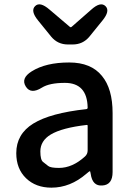

<svg xmlns="http://www.w3.org/2000/svg" viewBox="-20 -852 615 885"><path d="M217 13Q145 13 100 -30.5Q55 -74 55 -146Q55 -234 133.5 -282.5Q212 -331 378 -349Q384 -350 384 -356Q382 -470 279 -470Q208 -470 173 -448Q122 -416 99 -453Q75 -491 126 -523Q191 -564 299 -564Q400 -564 450 -502Q499 -443 499 -331V-59Q499 0 452 3Q406 7 398 -51L397 -56Q396 -63 394 -63Q392 -63 378 -51Q304 13 217 13ZM252 -78Q314 -78 372 -131Q384 -142 384 -159V-272Q384 -277 379 -276Q266 -263 214 -232Q166 -203 166 -154Q166 -115 178.5 -105.5Q191 -96 202 -87Q213 -78 252 -78ZM293 -647Q246 -647 216 -683L156 -757Q119 -802 142 -824Q164 -846 208 -808L301 -729Q306 -724 311 -729L400 -807Q443 -846 466 -824Q489 -802 452 -757L392 -683Q362 -647 315 -647Z"/></svg>

Font: Resource Han Rounded TW Medium
Style: Regular
Weight: 500
Designer: Cyano Hao (round all glyphs); Ryoko NISHIZUKA 西塚涼子 (kana, bopomofo & ideographs); Paul D. Hunt (Latin, Greek & Cyrillic)
Foundry: Cyano Hao
Version: 0.990